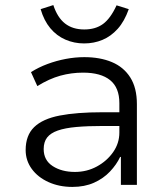

<svg xmlns="http://www.w3.org/2000/svg" viewBox="-20 -728 658 756"><path d="M265 8Q213 8 171 -11Q129 -30 105 -63Q81 -96 81 -137Q81 -195 114.5 -227.5Q148 -260 215 -273Q282 -286 383 -286H463V-232H387Q325 -232 280.5 -228Q236 -224 207.5 -214Q179 -204 165.5 -186.5Q152 -169 152 -141Q152 -97 187.5 -74Q223 -51 275 -51Q322 -51 361.5 -72.5Q401 -94 425.5 -129Q450 -164 450 -206V-322Q450 -383 413.5 -412.5Q377 -442 307 -442Q261 -442 217.5 -430Q174 -418 127 -389L102 -444Q132 -463 167 -476Q202 -489 239 -496Q276 -503 312 -503Q374 -503 420.5 -483.5Q467 -464 493 -423Q519 -382 519 -318V0H456V-110H453Q439 -80 413 -52.5Q387 -25 350 -8.5Q313 8 265 8ZM311 -557Q272 -557 237.5 -572Q203 -587 178 -617Q153 -647 140 -692L190 -708Q206 -659 236 -635.5Q266 -612 312 -612Q356 -612 385.5 -633.5Q415 -655 439 -707L487 -692Q470 -644 443.5 -614.5Q417 -585 383.5 -571Q350 -557 311 -557Z"/></svg>

Font: Nunito Sans 7pt Light
Style: Regular
Weight: 300
Designer: Vernon Adams
Foundry: Vernon Adams
Version: Version 3.101;gftools[0.9.27]